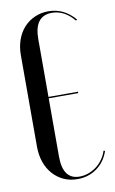

<svg xmlns="http://www.w3.org/2000/svg" viewBox="-83 -754 486 808"><g transform="rotate(-10 160.0 -349.5)"><path d="M37 -546Q37 -581 47.5 -611Q58 -641 77.5 -662.5Q97 -684 124 -696Q151 -708 183 -708Q249 -708 296 -653L291 -649Q250 -699 196 -699Q121 -699 121 -600V-353H247V-347H121V-98Q121 0 192 0Q212 0 231 -7Q250 -14 265.5 -26Q281 -38 292.5 -54.5Q304 -71 310 -90L316 -88Q301 -43 265 -17Q229 9 182 9Q150 9 123.5 -3Q97 -15 77.5 -37Q58 -59 47.5 -89Q37 -119 37 -155Z"/></g></svg>

Font: Moniqa SemBd Narrow Display
Style: Regular
Weight: 600
Width: 4
Designer: Rajesh Rajput
Foundry: Rajesh Rajput
Version: Version 1.000